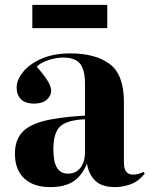

<svg xmlns="http://www.w3.org/2000/svg" viewBox="-20 -750 611 784"><path d="M185 14Q117 14 79 -21.5Q41 -57 41 -122Q41 -175 68 -207Q95 -239 157.5 -255.5Q220 -272 327 -278V-407Q327 -466 306.5 -490.5Q286 -515 238 -515Q209 -515 177.5 -504.5Q146 -494 130 -478Q167 -435 178 -414Q189 -393 189 -380Q189 -359 171 -343Q153 -327 120 -327Q83 -327 65.5 -345Q48 -363 48 -392Q48 -424 74.5 -456.5Q101 -489 150 -510.5Q199 -532 267 -532Q370 -532 428 -488.5Q486 -445 486 -335V-86Q486 -37 523 -37Q544 -37 566 -48L571 -41Q544 -8 512 3Q480 14 451 14Q397 14 370 -11Q343 -36 335 -82Q314 -31 278.5 -8.5Q243 14 185 14ZM258 -41Q290 -41 308.5 -65Q327 -89 327 -128V-263Q255 -260 226.5 -234.5Q198 -209 198 -140Q198 -88 213 -64.5Q228 -41 258 -41ZM112 -635V-730H418V-635Z"/></svg>

Font: Literata 72pt
Style: Bold
Weight: 700
Designer: Latin by Veronika Burian and Jose Scaglione. Greek by Irene Vlachou. Cyrillic by Vera Evstafieva.
Foundry: TypeTogether
Version: Version 3.002